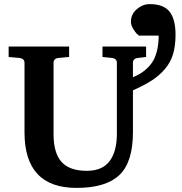

<svg xmlns="http://www.w3.org/2000/svg" viewBox="-20 -897 882 933"><path d="M833 -728Q833 -674.3 821 -634.3Q809.1 -594.2 782.2 -562.5Q755.4 -530.8 718.8 -506.8Q682.1 -482.9 626 -458V-253.9Q626 -108.9 560.1 -46.4Q494.1 16.1 352.1 16.1Q99.1 16.1 99.1 -253.9V-592.8Q99.1 -602.1 92.5 -608.2Q85.9 -614.3 76.2 -615.2L22 -620.1V-670.9H315.9V-620.1L262.2 -615.2Q252.9 -614.3 246.6 -608.4Q240.2 -602.5 240.2 -592.8V-246.1Q240.2 -152.8 279.3 -109.9Q318.4 -66.9 401.9 -66.9Q477.1 -66.9 512.5 -114Q547.9 -161.1 547.9 -246.1V-592.8Q547.9 -602.5 541.5 -608.4Q535.2 -614.3 525.9 -615.2L478 -620.1V-670.9H689.9V-620.1L647.9 -615.2Q638.7 -614.3 632.3 -608.4Q626 -602.5 626 -592.8V-522Q648.4 -531.2 665.3 -541.7Q682.1 -552.2 699 -569.1Q715.8 -585.9 726.8 -606.4Q737.8 -627 744.4 -657Q751 -687 751 -724.1H654.8Q650.4 -727.5 644 -733.6Q637.7 -739.7 627 -757.3Q616.2 -774.9 616.2 -791Q616.2 -828.1 644.8 -852.5Q673.3 -877 708 -877Q774.9 -877 804 -840.3Q833 -803.7 833 -728Z"/></svg>

Font: Veleka
Style: Bold
Weight: 700
Designer: Stefan Peev, Context Ltd, 2016; SIL International, 1997-2014.
Foundry: Stefan Peev, Context Ltd, 2016
Version: Version 1.000